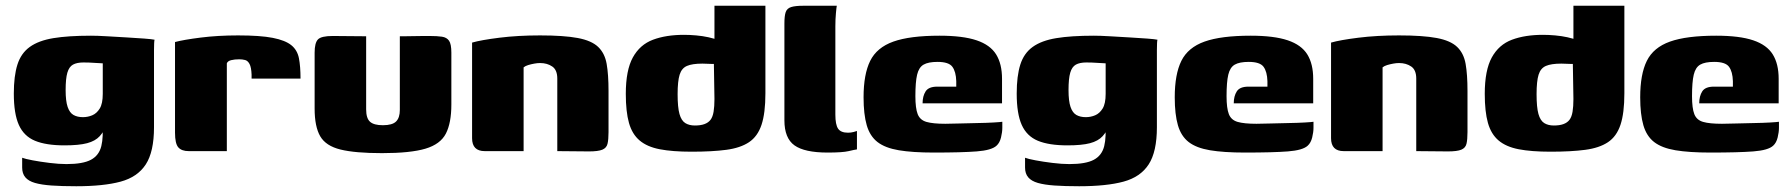

<svg xmlns="http://www.w3.org/2000/svg" viewBox="-20 -525 6222 667"><path d="M245 122Q195 122 159.5 119.5Q124 117 101.5 110.5Q79 104 68 91Q57 78 57 57Q57 51 57 39Q57 27 57 23Q67 27 93.5 32Q120 37 152.5 41Q185 45 211 45Q268 45 296 30Q324 15 332 -17.5Q340 -50 335 -101L353 -98Q342 -69 326.5 -52Q311 -35 282.5 -27.5Q254 -20 204 -20Q140 -20 101.5 -36Q63 -52 45.5 -91Q28 -130 28 -200Q28 -261 40.5 -300.5Q53 -340 83.5 -362Q114 -384 165.5 -392.5Q217 -401 296 -401Q318 -401 351.5 -399Q385 -397 420 -395Q455 -393 481.5 -391Q508 -389 517 -387Q516 -385 515.5 -374.5Q515 -364 515 -351Q515 -338 515 -322V-83Q515 2 486.5 46Q458 90 399 106Q340 122 245 122ZM268 -118Q285 -118 300.5 -124.5Q316 -131 326.5 -148Q337 -165 337 -199V-305Q330 -305 310 -306.5Q290 -308 270 -308Q247 -308 233.5 -300.5Q220 -293 214 -272.5Q208 -252 208 -212Q208 -174 215 -153.5Q222 -133 235.5 -125.5Q249 -118 268 -118Z M768 0H636Q611 0 599.5 -13Q588 -26 588 -64V-379Q618 -387 677.5 -394.5Q737 -402 807 -402Q884 -402 927.5 -393.5Q971 -385 992 -368Q1013 -351 1018.5 -322.5Q1024 -294 1024 -252H854V-266Q853 -291 847 -302.5Q841 -314 831.5 -316.5Q822 -319 811 -319Q795 -319 783 -316Q771 -313 768 -305Z M1252 -399V-145Q1252 -114 1265.5 -102Q1279 -90 1310 -90Q1343 -90 1356 -103Q1369 -116 1369 -143V-399Q1370 -399 1384.5 -399Q1399 -399 1418 -399.5Q1437 -400 1453 -400Q1469 -400 1472 -400Q1499 -400 1515.5 -397.5Q1532 -395 1540 -383.5Q1548 -372 1548 -342V-162Q1548 -98 1529 -61Q1510 -24 1458 -8.5Q1406 7 1307 7Q1214 7 1163 -5.5Q1112 -18 1092.5 -51.5Q1073 -85 1073 -148V-342Q1073 -376 1084.5 -388Q1096 -400 1136 -400Q1165 -400 1193.5 -399.5Q1222 -399 1252 -399Z M1664 0Q1620 0 1620 -45V-377Q1651 -386 1715 -394Q1779 -402 1856 -402Q1939 -402 1987 -393Q2035 -384 2058 -362Q2081 -340 2087.5 -303Q2094 -266 2094 -209V-66Q2094 -40 2090.5 -25.5Q2087 -11 2072.5 -5Q2058 1 2026 1L1916 0V-252Q1916 -282 1898.5 -294Q1881 -306 1856 -306Q1847 -306 1836 -304Q1825 -302 1815 -299Q1805 -296 1799 -291V0Z M2154 -199Q2154 -281 2178.5 -325.5Q2203 -370 2248.5 -387Q2294 -404 2356 -404Q2376 -404 2398.5 -402Q2421 -400 2441.5 -395.5Q2462 -391 2478 -384.5Q2494 -378 2503 -371L2462 -354V-505H2639V-201Q2639 -132 2625.5 -91.5Q2612 -51 2582 -31Q2552 -11 2503 -4.5Q2454 2 2382 2Q2316 2 2272 -6.5Q2228 -15 2202 -37Q2176 -59 2165 -98Q2154 -137 2154 -199ZM2394 -89Q2414 -89 2427.5 -94Q2441 -99 2448.5 -109Q2456 -119 2459 -137Q2462 -155 2462 -181L2460 -303Q2456 -303 2449.5 -303Q2443 -303 2435.5 -303.5Q2428 -304 2420 -304Q2385 -304 2366.5 -296Q2348 -288 2341 -265.5Q2334 -243 2334 -198Q2334 -152 2340.5 -129Q2347 -106 2360.5 -97.5Q2374 -89 2394 -89Z M2855 5Q2775 5 2740 -20Q2705 -45 2705 -107V-443Q2705 -470 2709.5 -483Q2714 -496 2728.5 -500.5Q2743 -505 2770 -505H2887Q2886 -501 2884 -479.5Q2882 -458 2882 -433V-127Q2882 -92 2891.5 -78Q2901 -64 2926 -64Q2936 -64 2945.5 -66.5Q2955 -69 2957 -70V-6Q2949 -5 2928 0Q2907 5 2855 5Z M3224 5Q3150 5 3102.5 -3Q3055 -11 3028.5 -31.5Q3002 -52 2991 -90Q2980 -128 2980 -187Q2980 -267 3003 -313.5Q3026 -360 3083.5 -380.5Q3141 -401 3244 -401Q3325 -401 3372.5 -385Q3420 -369 3440.5 -336Q3461 -303 3461 -251V-166H3185Q3185 -191 3195.5 -207.5Q3206 -224 3236 -224H3302V-243Q3301 -276 3288.5 -293Q3276 -310 3237 -310Q3205 -310 3188.5 -300.5Q3172 -291 3166 -265.5Q3160 -240 3160 -191Q3160 -149 3168 -128.5Q3176 -108 3198.5 -101.5Q3221 -95 3264 -95Q3281 -95 3311.5 -96Q3342 -97 3374.5 -97.5Q3407 -98 3432 -99.5Q3457 -101 3462 -102V-81Q3462 -66 3457.5 -47.5Q3453 -29 3442 -19Q3425 -3 3373 1Q3321 5 3224 5Z M3729 122Q3679 122 3643.5 119.5Q3608 117 3585.5 110.5Q3563 104 3552 91Q3541 78 3541 57Q3541 51 3541 39Q3541 27 3541 23Q3551 27 3577.5 32Q3604 37 3636.5 41Q3669 45 3695 45Q3752 45 3780 30Q3808 15 3816 -17.5Q3824 -50 3819 -101L3837 -98Q3826 -69 3810.5 -52Q3795 -35 3766.5 -27.5Q3738 -20 3688 -20Q3624 -20 3585.5 -36Q3547 -52 3529.5 -91Q3512 -130 3512 -200Q3512 -261 3524.5 -300.5Q3537 -340 3567.5 -362Q3598 -384 3649.5 -392.5Q3701 -401 3780 -401Q3802 -401 3835.5 -399Q3869 -397 3904 -395Q3939 -393 3965.5 -391Q3992 -389 4001 -387Q4000 -385 3999.5 -374.5Q3999 -364 3999 -351Q3999 -338 3999 -322V-83Q3999 2 3970.5 46Q3942 90 3883 106Q3824 122 3729 122ZM3752 -118Q3769 -118 3784.5 -124.5Q3800 -131 3810.5 -148Q3821 -165 3821 -199V-305Q3814 -305 3794 -306.5Q3774 -308 3754 -308Q3731 -308 3717.5 -300.5Q3704 -293 3698 -272.5Q3692 -252 3692 -212Q3692 -174 3699 -153.5Q3706 -133 3719.5 -125.5Q3733 -118 3752 -118Z M4305 5Q4231 5 4183.5 -3Q4136 -11 4109.5 -31.5Q4083 -52 4072 -90Q4061 -128 4061 -187Q4061 -267 4084 -313.5Q4107 -360 4164.5 -380.5Q4222 -401 4325 -401Q4406 -401 4453.5 -385Q4501 -369 4521.5 -336Q4542 -303 4542 -251V-166H4266Q4266 -191 4276.5 -207.5Q4287 -224 4317 -224H4383V-243Q4382 -276 4369.5 -293Q4357 -310 4318 -310Q4286 -310 4269.5 -300.5Q4253 -291 4247 -265.5Q4241 -240 4241 -191Q4241 -149 4249 -128.5Q4257 -108 4279.5 -101.5Q4302 -95 4345 -95Q4362 -95 4392.5 -96Q4423 -97 4455.5 -97.5Q4488 -98 4513 -99.5Q4538 -101 4543 -102V-81Q4543 -66 4538.5 -47.5Q4534 -29 4523 -19Q4506 -3 4454 1Q4402 5 4305 5Z M4648 0Q4604 0 4604 -45V-377Q4635 -386 4699 -394Q4763 -402 4840 -402Q4923 -402 4971 -393Q5019 -384 5042 -362Q5065 -340 5071.5 -303Q5078 -266 5078 -209V-66Q5078 -40 5074.5 -25.5Q5071 -11 5056.5 -5Q5042 1 5010 1L4900 0V-252Q4900 -282 4882.5 -294Q4865 -306 4840 -306Q4831 -306 4820 -304Q4809 -302 4799 -299Q4789 -296 4783 -291V0Z M5138 -199Q5138 -281 5162.5 -325.5Q5187 -370 5232.5 -387Q5278 -404 5340 -404Q5360 -404 5382.5 -402Q5405 -400 5425.5 -395.5Q5446 -391 5462 -384.5Q5478 -378 5487 -371L5446 -354V-505H5623V-201Q5623 -132 5609.5 -91.5Q5596 -51 5566 -31Q5536 -11 5487 -4.5Q5438 2 5366 2Q5300 2 5256 -6.5Q5212 -15 5186 -37Q5160 -59 5149 -98Q5138 -137 5138 -199ZM5378 -89Q5398 -89 5411.5 -94Q5425 -99 5432.5 -109Q5440 -119 5443 -137Q5446 -155 5446 -181L5444 -303Q5440 -303 5433.5 -303Q5427 -303 5419.5 -303.5Q5412 -304 5404 -304Q5369 -304 5350.5 -296Q5332 -288 5325 -265.5Q5318 -243 5318 -198Q5318 -152 5324.5 -129Q5331 -106 5344.5 -97.5Q5358 -89 5378 -89Z M5922 5Q5848 5 5800.5 -3Q5753 -11 5726.5 -31.5Q5700 -52 5689 -90Q5678 -128 5678 -187Q5678 -267 5701 -313.5Q5724 -360 5781.5 -380.5Q5839 -401 5942 -401Q6023 -401 6070.5 -385Q6118 -369 6138.5 -336Q6159 -303 6159 -251V-166H5883Q5883 -191 5893.5 -207.5Q5904 -224 5934 -224H6000V-243Q5999 -276 5986.5 -293Q5974 -310 5935 -310Q5903 -310 5886.5 -300.5Q5870 -291 5864 -265.5Q5858 -240 5858 -191Q5858 -149 5866 -128.5Q5874 -108 5896.5 -101.5Q5919 -95 5962 -95Q5979 -95 6009.5 -96Q6040 -97 6072.5 -97.5Q6105 -98 6130 -99.5Q6155 -101 6160 -102V-81Q6160 -66 6155.5 -47.5Q6151 -29 6140 -19Q6123 -3 6071 1Q6019 5 5922 5Z"/></svg>

Font: Genos Thin ExtraBold
Style: Regular
Weight: 800
Version: Version 1.010